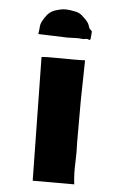

<svg xmlns="http://www.w3.org/2000/svg" viewBox="-51 -665 489 774"><g transform="rotate(5 193.0 -278.0)"><path d="M287 -514Q280 -518 273 -516Q266 -514 259 -515Q245 -517 230.5 -516Q216 -515 201 -515Q172 -516 142.5 -517Q113 -518 82 -519Q83 -525 83.5 -530.5Q84 -536 85 -541Q85 -558 92 -571Q99 -584 108 -596Q124 -617 153 -623Q170 -628 186 -627.5Q202 -627 219 -623Q230 -622 240 -616.5Q250 -611 257 -603Q265 -596 272.5 -587Q280 -578 283 -566Q286 -557 292 -553Q297 -550 296 -544Q295 -538 295 -532Q295 -526 294 -520Q294 -517 292 -514.5Q290 -512 287 -514ZM279 -430 276 -268V-99Q278 -56 276 -13Q274 30 279 72H111L103 -428Q109 -429 130.5 -429.5Q152 -430 180.5 -429.5Q209 -429 236 -429Q263 -429 279 -430Z"/></g></svg>

Font: Palette Mosaic
Style: Regular
Weight: 400
Designer: Shibuyafont
Version: Version 1.001